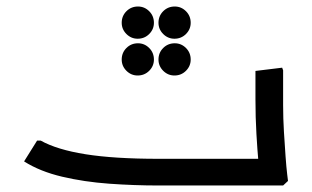

<svg xmlns="http://www.w3.org/2000/svg" viewBox="-20 -570 959 590"><path d="M467 0Q392 0 315.5 -5.5Q239 -11 171 -27Q103 -43 54 -74L94 -138H105Q155 -110 243 -96Q331 -82 467 -82H774L773 0ZM774 0 777 -42Q777 -42 774 -74.5Q771 -107 768 -158Q765 -209 765 -265V-352L847 -362L850 -354V-247Q850 -206 852.5 -165Q855 -124 857.5 -89.5Q860 -55 862.5 -34.5Q865 -14 865 -14L850 0ZM679 0V-82H785V0ZM679 0Q668 0 663.5 -12Q659 -24 659 -42Q659 -60 663.5 -71Q668 -82 679 -82ZM403 -338Q383 -338 368.5 -352.5Q354 -367 354 -387Q354 -408 368.5 -422.5Q383 -437 404 -437Q424 -437 438.5 -422.5Q453 -408 453 -387Q453 -367 438.5 -352.5Q424 -338 403 -338ZM403 -451Q383 -451 368.5 -465.5Q354 -480 354 -500Q354 -521 368.5 -535.5Q383 -550 404 -550Q424 -550 438.5 -535.5Q453 -521 453 -500Q453 -480 438.5 -465.5Q424 -451 403 -451ZM516 -338Q496 -338 481.5 -352.5Q467 -367 467 -387Q467 -408 481.5 -422.5Q496 -437 517 -437Q537 -437 551.5 -422.5Q566 -408 566 -387Q566 -367 551.5 -352.5Q537 -338 516 -338ZM516 -451Q496 -451 481.5 -465.5Q467 -480 467 -500Q467 -521 481.5 -535.5Q496 -550 517 -550Q537 -550 551.5 -535.5Q566 -521 566 -500Q566 -480 551.5 -465.5Q537 -451 516 -451Z"/></svg>

Font: Fustat Medium
Style: Regular
Weight: 500
Designer: Mohamed Gaber, Khaled Hosny, Laura Garcia Mut
Foundry: Kief Type Foundry, Alif Type Foundry, Hard Type Foundry
Version: Version 1.007